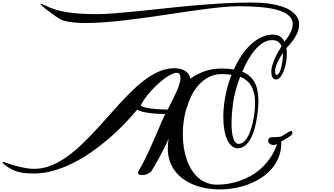

<svg xmlns="http://www.w3.org/2000/svg" viewBox="-84 -1351 2615 1503"><path d="M1102.1 -12.7Q1097.7 -5.4 1089.1 0.5Q1080.6 6.3 1070.3 10.7Q1060.1 15.1 1048.8 17.3Q1037.6 19.5 1027.3 19.5Q1014.2 19.5 1005.1 15.1Q996.1 10.7 996.1 1Q996.1 -5.4 1002 -15.6Q1022.5 -48.8 1043.2 -89.8Q1064 -130.9 1084.2 -174.6Q1104.5 -218.3 1123 -261.7Q1141.6 -305.2 1158 -343.3Q1174.3 -381.3 1187.3 -411.4Q1200.2 -441.4 1209 -458Q1177.7 -458.5 1143.6 -460.7Q1109.4 -462.9 1078.9 -467.3Q1048.3 -471.7 1024.7 -478Q1001 -484.4 990.2 -493.2Q944.3 -437.5 887.5 -378.7Q830.6 -319.8 765.9 -264.4Q701.2 -209 629.9 -159.4Q558.6 -109.9 484.1 -73Q409.7 -36.1 333.5 -14.4Q257.3 7.3 182.1 7.3Q153.3 7.3 127 5.4Q100.6 3.4 76.2 -1.5Q51.8 -6.3 29.3 -15.1Q6.8 -23.9 -14.2 -37.6Q-22.5 -43 -31.2 -48.8Q-40 -54.7 -47.1 -60.5Q-54.2 -66.4 -58.8 -72Q-63.5 -77.6 -64 -82.5H-53.7Q-53.2 -82.5 -42.2 -78.6Q-31.2 -74.7 -13.2 -68.8Q4.9 -63 28.3 -55.9Q51.8 -48.8 77.9 -43Q104 -37.1 131.1 -33.2Q158.2 -29.3 183.1 -29.3Q245.6 -29.3 304.9 -51.3Q364.3 -73.2 421.1 -111.1Q478 -148.9 533 -199.5Q587.9 -250 641.6 -306.6Q695.3 -363.3 747.8 -423.1Q800.3 -482.9 852.5 -539.6Q904.8 -596.2 957 -646.7Q1009.3 -697.3 1062.3 -735.1Q1115.2 -772.9 1169.4 -794.9Q1223.6 -816.9 1279.3 -816.9Q1309.1 -816.9 1331.3 -810.8Q1353.5 -804.7 1368.9 -793.7Q1384.3 -782.7 1393.6 -767.8Q1402.8 -752.9 1407.2 -735.4Q1457.5 -772 1518.1 -793.2Q1578.6 -814.5 1651.9 -814.5Q1678.2 -814.5 1701.7 -812.7Q1725.1 -811 1746.1 -807.6Q1771.5 -863.3 1804.4 -912.8Q1837.4 -962.4 1876.2 -999.5Q1915 -1036.6 1959.5 -1058.3Q2003.9 -1080.1 2052.7 -1080.1Q2087.9 -1080.1 2109.4 -1064.9Q2130.9 -1049.8 2143.1 -1024.9Q2176.8 -1066.4 2192.1 -1100.6Q2207.5 -1134.8 2207.5 -1162.6Q2207.5 -1201.2 2178 -1228Q2148.4 -1254.9 2094 -1271.2Q2039.6 -1287.6 1961.9 -1294.9Q1884.3 -1302.2 1788.1 -1302.2Q1736.8 -1302.2 1672.6 -1296.6Q1608.4 -1291 1535.4 -1281.7Q1462.4 -1272.5 1382.6 -1260.7Q1302.7 -1249 1219.7 -1236.6Q1136.7 -1224.1 1052.7 -1212.4Q968.8 -1200.7 887.5 -1191.4Q806.2 -1182.1 729.5 -1176.5Q652.8 -1170.9 584.5 -1170.9Q529.8 -1170.9 483.6 -1176Q437.5 -1181.2 402.3 -1192.9Q397 -1194.3 382.3 -1203.4Q367.7 -1212.4 348.6 -1225.6Q329.6 -1238.8 309.1 -1253.9Q288.6 -1269 271.5 -1282.7Q254.4 -1296.4 243.2 -1306.9Q231.9 -1317.4 231.9 -1320.8Q231.9 -1322.3 234.4 -1322.3Q237.8 -1322.3 245.8 -1319.1Q253.9 -1315.9 268.6 -1308.6Q342.3 -1271 440.7 -1255.6Q539.1 -1240.2 666 -1240.2Q733.4 -1240.2 818.4 -1247.1Q903.3 -1253.9 1000.5 -1263.9Q1097.7 -1273.9 1205.1 -1285.6Q1312.5 -1297.4 1425 -1307.4Q1537.6 -1317.4 1653.1 -1324.2Q1768.6 -1331.1 1882.3 -1331.1Q1973.6 -1331.1 2043.9 -1319.1Q2114.3 -1307.1 2161.6 -1284.7Q2209 -1262.2 2233.4 -1230.2Q2257.8 -1198.2 2257.8 -1158.7Q2257.8 -1119.1 2233.6 -1073Q2209.5 -1026.9 2158.2 -975.1Q2160.2 -963.9 2160.9 -952.1Q2161.6 -940.4 2161.6 -928.7Q2161.6 -897 2155.3 -862.1Q2148.9 -827.1 2137.7 -797.4Q2126.5 -767.6 2110.8 -748.3Q2095.2 -729 2076.7 -729Q2066.9 -729 2059.8 -733.9Q2052.7 -738.8 2048.3 -747.1Q2043.9 -755.4 2041.7 -766.4Q2039.6 -777.3 2039.6 -790Q2039.6 -809.1 2045.7 -832Q2051.8 -855 2062.3 -880.6Q2072.8 -906.2 2087.6 -933.8Q2102.5 -961.4 2120.1 -989.7Q2111.8 -1010.3 2094.5 -1023.7Q2077.1 -1037.1 2046.4 -1037.1Q2009.8 -1037.1 1976.3 -1016.6Q1942.9 -996.1 1913.3 -961.7Q1883.8 -927.2 1858.4 -882.6Q1833 -837.9 1812.5 -790Q1876 -764.6 1907.5 -709Q1939 -653.3 1939 -560.1Q1939 -535.2 1936.8 -508.5Q1934.6 -481.9 1930.7 -452.1Q1912.1 -320.3 1872.1 -255.4Q1832 -190.4 1777.3 -190.4Q1751 -190.4 1730 -208Q1709 -225.6 1694.3 -257.6Q1679.7 -289.6 1671.9 -334.5Q1664.1 -379.4 1664.1 -434.6Q1664.1 -471.2 1667.7 -511Q1671.4 -550.8 1679.2 -593Q1687 -635.3 1699.2 -678.7Q1711.4 -722.2 1729 -766.1Q1710.4 -768.6 1690.7 -769.8Q1670.9 -771 1649.9 -771Q1605 -771 1565.9 -754.4Q1526.9 -737.8 1494.4 -708.7Q1461.9 -679.7 1436.5 -639.9Q1411.1 -600.1 1393.1 -553.2Q1387.7 -534.2 1382.8 -519.3Q1377.9 -504.4 1373.5 -496.1Q1347.2 -401.4 1347.2 -300.8Q1347.2 -250 1354.2 -200.9Q1361.3 -151.9 1376 -107.9Q1390.6 -64 1412.8 -26.9Q1435.1 10.3 1464.8 37.4Q1494.6 64.5 1532.2 79.6Q1569.8 94.7 1615.7 94.7Q1654.3 94.7 1698.2 88.1Q1742.2 81.5 1787.1 66.4Q1832 51.3 1876.5 26.9Q1920.9 2.4 1960.2 -33Q1999.5 -68.4 2032 -116Q2064.5 -163.6 2085.9 -224.6Q2080.1 -221.7 2074.2 -218.8Q2068.4 -215.8 2060.5 -215.8Q2037.6 -215.8 2026.4 -226.8Q2015.1 -237.8 2015.1 -250Q2015.1 -260.7 2022.9 -268.8Q2030.8 -276.9 2046.4 -276.9Q2056.2 -276.9 2067.6 -277.3Q2079.1 -277.8 2089.4 -278.6Q2099.6 -279.3 2107.7 -280.5Q2115.7 -281.7 2118.7 -283.7L2183.1 -322.3Q2189 -325.2 2193.8 -325.2Q2199.2 -325.2 2202.1 -321.5Q2205.1 -317.9 2205.1 -312.5Q2205.1 -303.7 2199.5 -296.6Q2193.8 -289.6 2182.6 -282.2Q2171.4 -274.9 2155 -265.6Q2138.7 -256.3 2117.2 -243.2Q2117.7 -239.3 2117.7 -235.8Q2117.7 -232.4 2117.7 -229Q2117.7 -170.9 2098.1 -121.6Q2078.6 -72.3 2044.7 -32Q2010.7 8.3 1964.6 38.8Q1918.5 69.3 1865 90.1Q1811.5 110.8 1753.2 121.3Q1694.8 131.8 1636.2 131.8Q1584 131.8 1533.4 123.3Q1482.9 114.7 1437.7 97.2Q1392.6 79.6 1354.5 53.2Q1316.4 26.9 1288.6 -9Q1260.7 -44.9 1245.1 -90.1Q1229.5 -135.3 1229.5 -190.4Q1229.5 -208 1231 -226.3Q1232.4 -244.6 1236.3 -265.1Q1218.8 -225.6 1198.5 -185.8Q1178.2 -146 1159.4 -111.6Q1140.6 -77.1 1125.2 -51Q1109.9 -24.9 1102.1 -12.7ZM1906.2 -456.1Q1909.7 -480 1911.1 -501.7Q1912.6 -523.4 1912.6 -543Q1912.6 -587.4 1904.5 -621.3Q1896.5 -655.3 1881.6 -680.2Q1866.7 -705.1 1845 -722.2Q1823.2 -739.3 1795.9 -750Q1773.9 -692.4 1760 -638.9Q1746.1 -585.4 1740.7 -546.9Q1735.4 -507.3 1731.9 -466.6Q1728.5 -425.8 1728.5 -386.2Q1728.5 -353 1731.4 -323.5Q1734.4 -293.9 1741 -272Q1747.6 -250 1758.1 -237.3Q1768.6 -224.6 1784.2 -224.6Q1800.3 -224.6 1817.9 -236.3Q1835.4 -248 1852.1 -275.1Q1868.7 -302.2 1882.8 -346.4Q1897 -390.6 1906.2 -456.1ZM1229 -493.2Q1243.2 -522.9 1260.5 -556.4Q1277.8 -589.8 1293 -622.8Q1308.1 -655.8 1318.4 -686.3Q1328.6 -716.8 1328.6 -740.2Q1328.6 -762.2 1320.3 -771.5Q1312 -780.8 1297.9 -780.8Q1280.3 -780.8 1255.6 -768.6Q1231 -756.3 1203.4 -735.8Q1175.8 -715.3 1147.5 -689Q1119.1 -662.6 1094 -634.3Q1068.8 -606 1048.8 -577.9Q1028.8 -549.8 1018.6 -525.9Q1024.4 -518.1 1045.4 -512Q1066.4 -505.9 1096.2 -501.7Q1126 -497.6 1160.9 -495.4Q1195.8 -493.2 1229 -493.2ZM2127 -872.1Q2128.4 -883.3 2129.6 -897.2Q2130.9 -911.1 2130.9 -925.8V-936.5Q2103 -896.5 2086.2 -858.6Q2069.3 -820.8 2069.3 -790Q2069.3 -778.8 2072.3 -771.5Q2075.2 -764.2 2082 -764.2Q2089.8 -764.2 2096.7 -773.4Q2103.5 -782.7 2109.4 -797.9Q2115.2 -813 2119.6 -832.5Q2124 -852.1 2127 -872.1Z"/></svg>

Font: Meddon
Style: Regular
Weight: 400
Designer: Vernon Adams
Foundry: Vernon Adams
Version: Version 1.000